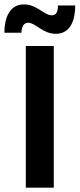

<svg xmlns="http://www.w3.org/2000/svg" viewBox="-51 -861 365 881"><path d="M47.5 -710.8C47.5 -742.5 60.8 -756.7 78.3 -756.7C111.7 -756.7 145 -705.8 205 -705.8C272.5 -705.8 294.2 -769.2 294.2 -835.8H215C215 -805 205.8 -790.8 186.7 -790.8C150.8 -790.8 119.2 -840.8 59.2 -840.8C-8.3 -840.8 -30.8 -777.5 -30.8 -710.8ZM195.8 0V-650H67.5V0Z"/></svg>

Font: Familjen Grotesk SemiBold
Style: Regular
Weight: 600
Designer: Anders Wikstroem, Jonas Baeckman, Matilda Gysing, Kristian Moeller
Foundry: Familjen STHLM AB
Version: Version 2.000